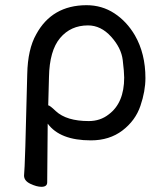

<svg xmlns="http://www.w3.org/2000/svg" viewBox="-20 -512 618 733"><path d="M318.8 -49.8Q362.8 -49.8 395 -75.2Q454.1 -119.1 454.1 -215.8Q454.1 -236.8 448.5 -283Q442.9 -329.1 404.1 -372.1Q365.2 -415 315.9 -415Q250 -415 209.5 -366.9Q168.9 -318.8 167 -217.8L164.1 -109.9Q169.9 -109.9 192.9 -87.9Q233.9 -49.8 318.8 -49.8ZM138.2 201.2Q120.1 201.2 95.9 189.7Q71.8 178.2 71.8 158.2Q75.7 127.4 84 -229Q85.9 -324.2 118.2 -380.9Q178.2 -491.7 310.1 -492.2Q369.1 -492.2 416.5 -461.2Q463.9 -430.2 495.1 -377Q535.2 -307.1 535.2 -213.9Q535.2 -164.1 516.1 -107.9Q497.1 -51.8 447.5 -13.9Q397.9 23.9 327.1 23.9Q209 23.9 162.1 -40L160.2 184.1Q160.2 201.2 138.2 201.2Z"/></svg>

Font: LXGW WenKai Screen R
Style: Regular
Weight: 400
Designer: Fontworks Inc.
Version: Version 1.235;May 31, 2022